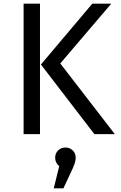

<svg xmlns="http://www.w3.org/2000/svg" viewBox="-20 -726 655 1039"><path d="M196.4 0H107.7V-706.2H196.4ZM201.5 -376.9 479.5 -706.2H582.1L306.2 -382.6L601.5 0H490.8ZM334.4 72.3Q357.4 72.3 373.6 87.9Q389.7 103.6 389.7 127.2Q389.7 149.7 374.4 183.6L323.1 293.3H270.8L300.5 173.3Q278.5 155.4 278.5 127.2Q278.5 103.6 294.6 87.9Q310.8 72.3 334.4 72.3Z"/></svg>

Font: FiraCode Nerd Font
Style: Regular
Weight: 400
Designer: Carrois Corporate, Edenspiekermann AG, Nikita Prokopov
Foundry: Carrois Corporate, Edenspiekermann AG, Nikita Prokopov
Version: Version 6.002;Nerd Fonts 2.1.0